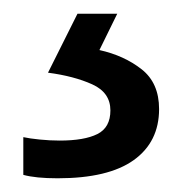

<svg xmlns="http://www.w3.org/2000/svg" viewBox="-20 -20 265 280"><path d="M212 139Q212 187 175 213.5Q138 240 64 240Q32 240 14 235V180Q23 182 38 183.5Q53 185 67 185Q103 185 122 175.5Q141 166 141 141Q141 115 114.5 103Q88 91 50 86L93 0H151L125 53Q161 61 186.5 81Q212 101 212 139Z"/></svg>

Font: Noto Sans Pahawh Hmong
Style: Regular
Weight: 400
Designer: Monotype Design Team
Foundry: Monotype Imaging Inc.
Version: Version 2.001; ttfautohint (v1.8.4.7-5d5b)